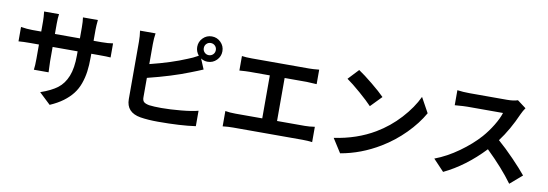

<svg xmlns="http://www.w3.org/2000/svg" viewBox="-63 -1280 5126 1795"><g transform="rotate(10 2500.0 -383.0)"><path d="M748 -597.7H822.3Q887.7 -597.7 931.6 -605.5V-471.7Q898.4 -474.6 822.3 -474.6H748V-442.4Q748 -364.3 739.7 -304.2Q731.4 -244.1 711.4 -188.5Q691.4 -132.8 657.2 -88.9Q623 -44.9 571.3 -6.3Q519.5 32.2 447.3 63.5L339.8 -38.1Q441.4 -73.2 499 -117.2Q556.6 -161.1 587.4 -238.3Q618.2 -315.4 618.2 -436.5V-474.6H380.9V-338.9Q380.9 -312.5 384.8 -234.4H245.1Q251 -273.4 251 -338.9V-474.6H166Q102.5 -474.6 57.6 -470.7V-607.4Q116.2 -597.7 166 -597.7H251V-697.3Q251 -731.4 245.1 -787.1H386.7Q380.9 -750 380.9 -696.3V-597.7H618.2V-703.1Q618.2 -756.8 612.3 -795.9H753.9Q748 -737.3 748 -703.1Z M1831.1 -652.3Q1855.5 -652.3 1872.1 -668.9Q1888.7 -685.5 1888.7 -710Q1888.7 -734.4 1872.1 -751Q1855.5 -767.6 1831.1 -767.6Q1807.6 -767.6 1791 -751Q1774.4 -734.4 1774.4 -710Q1774.4 -685.5 1791 -668.9Q1807.6 -652.3 1831.1 -652.3ZM1298.8 -663.1V-473.6Q1502.9 -524.4 1644.5 -585Q1689.5 -601.6 1741.2 -630.9Q1711.9 -667 1711.9 -710Q1711.9 -759.8 1746.6 -794.9Q1781.2 -830.1 1831.1 -830.1Q1880.9 -830.1 1916 -794.9Q1951.2 -759.8 1951.2 -710Q1951.2 -660.2 1916 -625Q1880.9 -589.8 1831.1 -589.8Q1795.9 -589.8 1766.6 -609.4L1807.6 -511.7Q1800.8 -508.8 1755.9 -490.2Q1710.9 -471.7 1691.4 -464.8Q1527.3 -399.4 1298.8 -342.8V-158.2Q1298.8 -127.9 1313.5 -114.7Q1328.1 -101.6 1364.3 -94.7Q1410.2 -88.9 1480.5 -88.9Q1564.5 -88.9 1667.5 -98.6Q1770.5 -108.4 1828.1 -124V22.5Q1687.5 43 1471.7 43Q1377 43 1303.7 31.2Q1167 7.8 1167 -118.2V-663.1Q1167 -716.8 1159.2 -766.6H1306.6Q1298.8 -716.8 1298.8 -663.1Z M2567.4 -157.2H2832Q2874 -157.2 2924.8 -165V-19.5Q2882.8 -25.4 2832 -25.4H2172.9Q2125 -25.4 2075.2 -19.5V-165Q2117.2 -157.2 2172.9 -157.2H2426.8V-565.4H2234.4Q2202.1 -565.4 2138.7 -560.5V-698.2Q2177.7 -692.4 2234.4 -692.4H2778.3Q2813.5 -692.4 2872.1 -698.2V-560.5Q2796.9 -565.4 2778.3 -565.4H2567.4Z M3147.5 -660.2 3241.2 -759.8Q3295.9 -723.6 3376.5 -657.7Q3457 -591.8 3499 -548.8L3397.5 -444.3Q3357.4 -487.3 3279.3 -555.2Q3201.2 -623 3147.5 -660.2ZM3200.2 38.1 3116.2 -93.8Q3331.1 -125 3499 -224.6Q3621.1 -296.9 3717.3 -402.3Q3813.5 -507.8 3863.3 -614.3L3941.4 -472.7Q3882.8 -369.1 3786.1 -271.5Q3689.5 -173.8 3571.3 -102.5Q3393.6 4.9 3200.2 38.1Z M4752 -739.3 4834 -677.7Q4814.5 -650.4 4798.8 -616.2Q4729.5 -458 4641.6 -340.8Q4712.9 -279.3 4793.5 -195.8Q4874 -112.3 4920.9 -54.7L4806.6 43.9Q4710 -88.9 4554.7 -239.3Q4378.9 -53.7 4178.7 42L4076.2 -66.4Q4190.4 -109.4 4300.8 -188.5Q4411.1 -267.6 4486.3 -352.5Q4536.1 -409.2 4577.1 -476.6Q4618.2 -543.9 4634.8 -597.7H4295.9Q4277.3 -597.7 4253.4 -596.2Q4229.5 -594.7 4207 -592.8Q4184.6 -590.8 4177.7 -590.8V-733.4Q4232.4 -725.6 4295.9 -725.6H4648.4Q4712.9 -725.6 4752 -739.3Z"/></g></svg>

Font: Gen Shin Gothic Monospace Bold
Style: Bold
Weight: 700
Designer: [Source Han Sans]
Ryoko NISHIZUKA  (kana & ideographs); Paul D. Hunt (Latin, Greek & Cyrillic); Wenlong ZHANG  (bopomofo
Version: Version 1.002.20150607